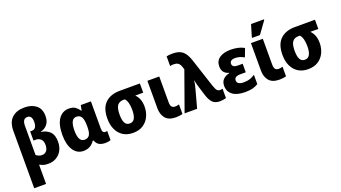

<svg xmlns="http://www.w3.org/2000/svg" viewBox="-73 -1485 4323 2434"><g transform="rotate(-20 2088.0 -268.0)"><path d="M65 240V-532Q65 -650 127 -707.5Q189 -765 297 -765Q393 -765 453 -717Q513 -669 513 -573Q513 -500 477.5 -458.5Q442 -417 389 -405V-402Q465 -390 508 -346Q551 -302 551 -214Q551 -144 523.5 -94Q496 -44 448.5 -17Q401 10 340 10Q298 10 275 2Q252 -6 225 -20V240ZM302 -121Q342 -121 365 -148.5Q388 -176 388 -228Q388 -281 360.5 -306Q333 -331 297 -331H263V-455H289Q321 -455 337 -481Q353 -507 353 -550Q353 -639 291 -639Q258 -639 241.5 -615Q225 -591 225 -538V-150Q242 -137 261 -129Q280 -121 302 -121Z M817 10Q731 10 681 -65Q631 -140 631 -272Q631 -411 682 -485Q733 -559 822 -559Q877 -559 908.5 -536Q940 -513 961 -480H967L980 -549H1117V-182Q1117 -149 1128 -135.5Q1139 -122 1155 -122Q1171 -122 1183 -127V-3Q1176 2 1153 6Q1130 10 1116 10Q1061 10 1028.5 -8Q996 -26 978 -72H967Q946 -36 907.5 -13Q869 10 817 10ZM877 -119Q924 -119 944.5 -152.5Q965 -186 965 -262V-275Q965 -352 945.5 -390.5Q926 -429 875 -429Q833 -429 813.5 -388.5Q794 -348 794 -271Q794 -119 877 -119Z M1485 10Q1408 10 1353 -24.5Q1298 -59 1268 -122Q1238 -185 1238 -271Q1238 -413 1310 -481.5Q1382 -550 1509 -550H1778V-426H1671Q1704 -391 1719 -350Q1734 -309 1734 -254Q1734 -184 1706 -123.5Q1678 -63 1622.5 -26.5Q1567 10 1485 10ZM1486 -117Q1532 -117 1552.5 -156.5Q1573 -196 1573 -267Q1573 -382 1529 -426H1509Q1456 -426 1428.5 -390.5Q1401 -355 1401 -266Q1401 -194 1420.5 -155.5Q1440 -117 1486 -117Z M2062 10Q1966 10 1922.5 -42.5Q1879 -95 1879 -177V-549H2039V-200Q2039 -156 2055 -139Q2071 -122 2096 -122Q2112 -122 2125 -124Q2138 -126 2153 -131V-2Q2135 4 2109.5 7Q2084 10 2062 10Z M2657 10Q2590 10 2556.5 -26.5Q2523 -63 2502 -130L2468 -239Q2459 -267 2451.5 -295Q2444 -323 2441 -349H2438Q2435 -320 2429 -294.5Q2423 -269 2416 -243L2350 0H2181L2369 -526L2358 -561Q2343 -604 2320 -618Q2297 -632 2264 -632Q2238 -632 2214 -626V-757Q2247 -765 2293 -765Q2350 -765 2389.5 -749.5Q2429 -734 2457 -697Q2485 -660 2506 -597L2633 -209Q2652 -155 2667 -139.5Q2682 -124 2705 -124Q2722 -124 2740 -129V-3Q2727 2 2701 6Q2675 10 2657 10Z M2999 10Q2886 10 2828.5 -34Q2771 -78 2771 -154Q2771 -212 2804.5 -243.5Q2838 -275 2887 -285V-290Q2797 -314 2797 -408Q2797 -482 2853 -520.5Q2909 -559 3003 -559Q3052 -559 3098 -549.5Q3144 -540 3185 -517L3142 -405Q3110 -423 3081 -431.5Q3052 -440 3022 -440Q2984 -440 2966.5 -426Q2949 -412 2949 -389Q2949 -339 3023 -339H3088V-224H3019Q2971 -224 2951.5 -210Q2932 -196 2932 -170Q2932 -113 3023 -113Q3072 -113 3105.5 -124.5Q3139 -136 3174 -159V-33Q3137 -10 3095.5 0Q3054 10 2999 10Z M3459 10Q3363 10 3319.5 -42.5Q3276 -95 3276 -177V-549H3436V-200Q3436 -156 3452 -139Q3468 -122 3493 -122Q3509 -122 3522 -124Q3535 -126 3550 -131V-2Q3532 4 3506.5 7Q3481 10 3459 10ZM3313 -606V-619L3360 -776H3534V-766L3418 -606Z M3847 10Q3770 10 3715 -24.5Q3660 -59 3630 -122Q3600 -185 3600 -271Q3600 -413 3672 -481.5Q3744 -550 3871 -550H4140V-426H4033Q4066 -391 4081 -350Q4096 -309 4096 -254Q4096 -184 4068 -123.5Q4040 -63 3984.5 -26.5Q3929 10 3847 10ZM3848 -117Q3894 -117 3914.5 -156.5Q3935 -196 3935 -267Q3935 -382 3891 -426H3871Q3818 -426 3790.5 -390.5Q3763 -355 3763 -266Q3763 -194 3782.5 -155.5Q3802 -117 3848 -117Z"/></g></svg>

Font: Noto Sans SemiCondensed ExtraBold
Style: Regular
Weight: 800
Width: 4
Designer: Monotype Design Team
Foundry: Monotype Imaging Inc.
Version: Version 2.013; ttfautohint (v1.8.4.7-5d5b)